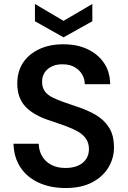

<svg xmlns="http://www.w3.org/2000/svg" viewBox="-20 -935 644 967"><path d="M310 12Q234 12 175 -15Q116 -42 83 -92Q50 -142 48 -211H175Q176 -176 192 -148.5Q208 -121 238 -105Q268 -89 310 -89Q346 -89 372.5 -100.5Q399 -112 413.5 -133.5Q428 -155 428 -184Q428 -214 413.5 -235.5Q399 -257 373 -272Q347 -287 313 -299.5Q279 -312 240 -325Q152 -352 109.5 -396.5Q67 -441 67 -514Q67 -575 96 -619Q125 -663 177.5 -687.5Q230 -712 299 -712Q369 -712 421.5 -687Q474 -662 504 -617.5Q534 -573 535 -511H407Q407 -537 394 -559.5Q381 -582 356.5 -596.5Q332 -611 297 -611Q267 -612 243.5 -601.5Q220 -591 206 -571.5Q192 -552 192 -523Q192 -495 205 -476.5Q218 -458 242 -445.5Q266 -433 297.5 -422Q329 -411 367 -398Q420 -381 462 -356.5Q504 -332 529 -293Q554 -254 554 -192Q554 -138 526 -91.5Q498 -45 444 -16.5Q390 12 310 12ZM300 -747 156 -828V-915L300 -830L445 -915V-828Z"/></svg>

Font: DM Sans 10pt SemiBold
Style: Regular
Weight: 600
Version: Version 4.004;gftools[0.9.30]